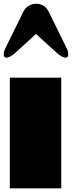

<svg xmlns="http://www.w3.org/2000/svg" viewBox="-24 -1033 394 1053"><path d="M312 0H29.8V-606.9H312ZM104 -968.8Q114.3 -990.2 134 -1001.5Q153.8 -1012.7 174.3 -1012.7Q194.3 -1012.7 213.1 -1002.2Q231.9 -991.7 243.2 -968.8L343.3 -765.1Q348.1 -755.4 349.1 -747.6Q350.1 -739.7 350.1 -733.9Q350.1 -716.8 335.9 -716.8Q315.9 -716.8 284.2 -746.1L173.3 -846.7L63 -746.1Q30.8 -716.8 11.2 -716.8Q-3.9 -716.8 -3.9 -733.9Q-3.9 -739.7 -2.2 -747.6Q-0.5 -755.4 3.9 -765.1Z"/></svg>

Font: Rammetto One
Style: Regular
Weight: 400
Designer: Vernon Adams
Foundry: Vernon Adams
Version: Version 1.100; ttfautohint (v1.8.4.7-5d5b)